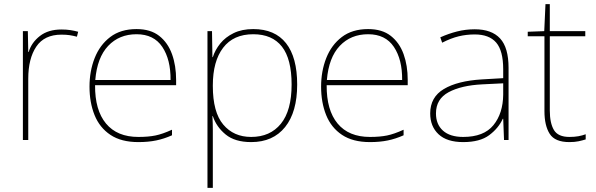

<svg xmlns="http://www.w3.org/2000/svg" viewBox="-20 -679 2888 931"><path d="M278 -536Q302 -536 321.5 -533Q341 -530 359 -525L353 -501Q334 -506 317.5 -508.5Q301 -511 278 -511Q195 -511 156 -453Q117 -395 117 -297V0H91V-528H115L117 -427H119Q133 -473 173.5 -504.5Q214 -536 278 -536Z M642 -538Q710 -538 752 -505Q794 -472 814 -416.5Q834 -361 834 -291V-266H441Q440 -145 494 -80Q548 -15 651 -15Q699 -15 733.5 -22Q768 -29 814 -50V-23Q776 -6 737.5 2Q699 10 651 10Q568 10 515.5 -25Q463 -60 438.5 -121Q414 -182 414 -259Q414 -334 439 -397.5Q464 -461 514.5 -499.5Q565 -538 642 -538ZM642 -513Q558 -513 504.5 -456.5Q451 -400 442 -291H807Q808 -390 767 -451.5Q726 -513 642 -513Z M1208 -538Q1313 -538 1367 -469.5Q1421 -401 1421 -269Q1421 -136 1362.5 -63Q1304 10 1198 10Q1119 10 1074 -27Q1029 -64 1012 -116H1010Q1012 -82 1012 -49.5Q1012 -17 1012 15V232H986V-528H1008L1010 -402H1012Q1023 -437 1048 -468Q1073 -499 1113 -518.5Q1153 -538 1208 -538ZM1208 -513Q1112 -513 1062 -447.5Q1012 -382 1012 -265V-262Q1012 -135 1062.5 -75Q1113 -15 1198 -15Q1290 -15 1342 -79Q1394 -143 1394 -269Q1394 -393 1347 -453Q1300 -513 1208 -513Z M1765 -538Q1833 -538 1875 -505Q1917 -472 1937 -416.5Q1957 -361 1957 -291V-266H1564Q1563 -145 1617 -80Q1671 -15 1774 -15Q1822 -15 1856.5 -22Q1891 -29 1937 -50V-23Q1899 -6 1860.5 2Q1822 10 1774 10Q1691 10 1638.5 -25Q1586 -60 1561.5 -121Q1537 -182 1537 -259Q1537 -334 1562 -397.5Q1587 -461 1637.5 -499.5Q1688 -538 1765 -538ZM1765 -513Q1681 -513 1627.5 -456.5Q1574 -400 1565 -291H1930Q1931 -390 1890 -451.5Q1849 -513 1765 -513Z M2282 -537Q2364 -537 2405 -492.5Q2446 -448 2446 -350V0H2424L2420 -103H2418Q2397 -57 2352 -23.5Q2307 10 2226 10Q2147 10 2106.5 -28Q2066 -66 2066 -129Q2066 -208 2132.5 -247.5Q2199 -287 2317 -294L2420 -300V-343Q2420 -433 2386 -472.5Q2352 -512 2282 -512Q2242 -512 2204.5 -503Q2167 -494 2124 -472L2115 -498Q2155 -516 2196.5 -526.5Q2238 -537 2282 -537ZM2319 -270Q2217 -265 2155.5 -232Q2094 -199 2094 -129Q2094 -76 2128 -45.5Q2162 -15 2226 -15Q2326 -15 2372.5 -72Q2419 -129 2420 -220V-275Z M2741 -15Q2766 -15 2785 -18.5Q2804 -22 2820 -28V-3Q2804 2 2785.5 6Q2767 10 2741 10Q2671 10 2645.5 -30Q2620 -70 2620 -140V-503H2539V-525L2619 -528L2625 -659H2646V-528H2818V-503H2646V-143Q2646 -82 2666 -48.5Q2686 -15 2741 -15Z"/></svg>

Font: Noto Sans Syriac Western Thin
Style: Regular
Weight: 100
Designer: Patrick Giasson and the Monotype Design Team
Foundry: Monotype Imaging Inc.
Version: Version 3.000; ttfautohint (v1.8.4.7-5d5b)